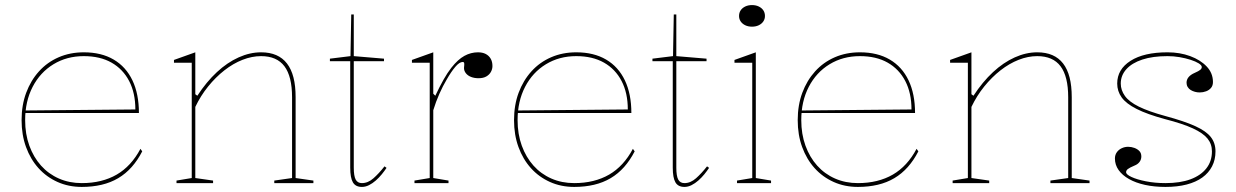

<svg xmlns="http://www.w3.org/2000/svg" viewBox="-20 -721 4866 756"><path d="M310 -515Q379 -515 427.5 -486.5Q476 -458 501.5 -404.5Q527 -351 527 -276H79V-286L513 -290Q513 -355 488.5 -402Q464 -449 419 -474.5Q374 -500 310 -500Q243 -500 190.5 -468Q138 -436 108.5 -379Q79 -322 79 -248Q79 -193 95.5 -147.5Q112 -102 141.5 -69Q171 -36 212 -18Q253 0 302 0Q342 0 376.5 -8.5Q411 -17 439.5 -33.5Q468 -50 491.5 -75.5Q515 -101 533 -135L540 -125Q522 -90 498.5 -63.5Q475 -37 445.5 -19.5Q416 -2 380 6.5Q344 15 302 15Q250 15 206.5 -4.5Q163 -24 131.5 -59Q100 -94 82.5 -142Q65 -190 65 -248Q65 -307 83 -355.5Q101 -404 133.5 -440Q166 -476 211 -495.5Q256 -515 310 -515Z M1214 -10V0H1060V-10L1130 -20V-338Q1130 -420 1100 -460Q1070 -500 1008 -500Q972 -500 935 -485.5Q898 -471 863.5 -444Q829 -417 799.5 -380.5Q770 -344 749 -300V-20L819 -10V0H675V-10L735 -20V-474H665V-485L749 -515V-350L757 -344Q793 -399 834 -437Q875 -475 919.5 -495Q964 -515 1008 -515Q1042 -515 1067.5 -504Q1093 -493 1110 -471Q1127 -449 1135.5 -416Q1144 -383 1144 -338V-20Z M1405 15Q1380 15 1369.5 -3Q1359 -21 1359 -61V-480H1279V-490L1360 -500L1363 -664H1373V-500L1492 -490V-480H1373V-61Q1373 -28 1380.5 -14Q1388 0 1405 0Q1429 0 1450.5 -19Q1472 -38 1494 -66L1502 -60Q1494 -48 1483.5 -35Q1473 -22 1460 -10.5Q1447 1 1433 8Q1419 15 1405 15Z M1612 0V-10L1672 -20V-474H1602V-485L1686 -515V-352L1694 -344Q1711 -380 1726.5 -407.5Q1742 -435 1757 -454Q1783 -487 1808.5 -501Q1834 -515 1862 -515Q1880 -515 1892.5 -508.5Q1905 -502 1912 -490Q1919 -478 1919 -461Q1919 -449 1913 -438Q1907 -427 1895 -420Q1883 -413 1864 -413Q1848 -413 1835 -418Q1822 -423 1814.5 -432.5Q1807 -442 1807 -453Q1807 -457 1807.5 -459.5Q1808 -462 1808 -465Q1808 -468 1808 -470Q1808 -477 1802 -477Q1789 -477 1772.5 -457.5Q1756 -438 1739 -408Q1724 -383 1710 -351.5Q1696 -320 1686 -287V-20L1746 -10V0Z M2249 -515Q2318 -515 2366.5 -486.5Q2415 -458 2440.5 -404.5Q2466 -351 2466 -276H2018V-286L2452 -290Q2452 -355 2427.5 -402Q2403 -449 2358 -474.5Q2313 -500 2249 -500Q2182 -500 2129.5 -468Q2077 -436 2047.5 -379Q2018 -322 2018 -248Q2018 -193 2034.5 -147.5Q2051 -102 2080.5 -69Q2110 -36 2151 -18Q2192 0 2241 0Q2281 0 2315.5 -8.5Q2350 -17 2378.5 -33.5Q2407 -50 2430.5 -75.5Q2454 -101 2472 -135L2479 -125Q2461 -90 2437.5 -63.5Q2414 -37 2384.5 -19.5Q2355 -2 2319 6.5Q2283 15 2241 15Q2189 15 2145.5 -4.5Q2102 -24 2070.5 -59Q2039 -94 2021.5 -142Q2004 -190 2004 -248Q2004 -307 2022 -355.5Q2040 -404 2072.5 -440Q2105 -476 2150 -495.5Q2195 -515 2249 -515Z M2675 15Q2650 15 2639.5 -3Q2629 -21 2629 -61V-480H2549V-490L2630 -500L2633 -664H2643V-500L2762 -490V-480H2643V-61Q2643 -28 2650.5 -14Q2658 0 2675 0Q2699 0 2720.5 -19Q2742 -38 2764 -66L2772 -60Q2764 -48 2753.5 -35Q2743 -22 2730 -10.5Q2717 1 2703 8Q2689 15 2675 15Z M2941 -616Q2926 -616 2914.5 -621.5Q2903 -627 2896.5 -636.5Q2890 -646 2890 -658Q2890 -671 2896.5 -680.5Q2903 -690 2914.5 -695.5Q2926 -701 2941 -701Q2956 -701 2967.5 -695.5Q2979 -690 2985.5 -680.5Q2992 -671 2992 -658Q2992 -646 2985.5 -636.5Q2979 -627 2967.5 -621.5Q2956 -616 2941 -616ZM2882 0V-10L2942 -20V-474H2872V-485L2956 -515V-20L3016 -10V0Z M3366 -515Q3435 -515 3483.5 -486.5Q3532 -458 3557.5 -404.5Q3583 -351 3583 -276H3135V-286L3569 -290Q3569 -355 3544.5 -402Q3520 -449 3475 -474.5Q3430 -500 3366 -500Q3299 -500 3246.5 -468Q3194 -436 3164.5 -379Q3135 -322 3135 -248Q3135 -193 3151.5 -147.5Q3168 -102 3197.5 -69Q3227 -36 3268 -18Q3309 0 3358 0Q3398 0 3432.5 -8.5Q3467 -17 3495.5 -33.5Q3524 -50 3547.5 -75.5Q3571 -101 3589 -135L3596 -125Q3578 -90 3554.5 -63.5Q3531 -37 3501.5 -19.5Q3472 -2 3436 6.5Q3400 15 3358 15Q3306 15 3262.5 -4.5Q3219 -24 3187.5 -59Q3156 -94 3138.5 -142Q3121 -190 3121 -248Q3121 -307 3139 -355.5Q3157 -404 3189.5 -440Q3222 -476 3267 -495.5Q3312 -515 3366 -515Z M4270 -10V0H4116V-10L4186 -20V-338Q4186 -420 4156 -460Q4126 -500 4064 -500Q4028 -500 3991 -485.5Q3954 -471 3919.5 -444Q3885 -417 3855.5 -380.5Q3826 -344 3805 -300V-20L3875 -10V0H3731V-10L3791 -20V-474H3721V-485L3805 -515V-350L3813 -344Q3849 -399 3890 -437Q3931 -475 3975.5 -495Q4020 -515 4064 -515Q4098 -515 4123.5 -504Q4149 -493 4166 -471Q4183 -449 4191.5 -416Q4200 -383 4200 -338V-20Z M4569 15Q4525 15 4488.5 7Q4452 -1 4425.5 -16Q4399 -31 4384.5 -51.5Q4370 -72 4370 -97Q4370 -111 4377.5 -121.5Q4385 -132 4397 -137.5Q4409 -143 4422 -143Q4435 -143 4447 -138.5Q4459 -134 4466.5 -126Q4474 -118 4474 -105Q4474 -93 4467 -83.5Q4460 -74 4447 -69Q4428 -61 4421 -55.5Q4414 -50 4414 -43Q4414 -34 4435.5 -24Q4457 -14 4492.5 -7Q4528 0 4569 0Q4627 0 4667.5 -15Q4708 -30 4730 -58Q4752 -86 4752 -125Q4752 -154 4734.5 -175.5Q4717 -197 4677 -215.5Q4637 -234 4567 -252Q4497 -271 4455.5 -292Q4414 -313 4396.5 -337.5Q4379 -362 4379 -392Q4379 -448 4431.5 -481.5Q4484 -515 4577 -515Q4626 -515 4666.5 -500Q4707 -485 4731.5 -459Q4756 -433 4756 -398Q4756 -384 4748.5 -375Q4741 -366 4729 -361.5Q4717 -357 4704 -357Q4694 -357 4685 -359.5Q4676 -362 4668.5 -366.5Q4661 -371 4656.5 -378.5Q4652 -386 4652 -395Q4652 -420 4684 -434Q4700 -441 4706 -446Q4712 -451 4712 -457Q4712 -464 4700 -471.5Q4688 -479 4668 -485.5Q4648 -492 4624.5 -496Q4601 -500 4577 -500Q4519 -500 4478 -486.5Q4437 -473 4415 -448.5Q4393 -424 4393 -392Q4393 -366 4409.5 -343Q4426 -320 4464.5 -301Q4503 -282 4569 -264Q4643 -244 4686 -224.5Q4729 -205 4747.5 -181.5Q4766 -158 4766 -125Q4766 -92 4752.5 -66Q4739 -40 4714 -22Q4689 -4 4652.5 5.5Q4616 15 4569 15Z"/></svg>

Font: Kalnia Thin Thin
Style: Regular
Weight: 250
Version: Version 1.105